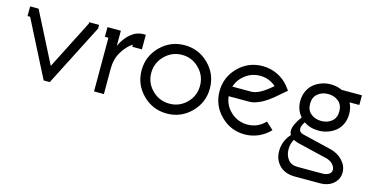

<svg xmlns="http://www.w3.org/2000/svg" viewBox="-73 -813 2606 1358"><g transform="rotate(15 1230.5 -134.0)"><path d="M518.1 -463.9V-437L286.1 17.1H241.2L32.2 -393.1H13.2V-463.9H75.2L263.2 -95.2L445.8 -454.1V-463.9Z M839.8 -481.9H855.5V-375H784.7V-391.1Q741.2 -362.3 709.5 -309.3Q677.7 -256.3 677.7 -188V0H605.5V-393.1H579.6V-463.9H677.7V-353Q704.6 -411.6 746.6 -446.8Q788.6 -481.9 839.8 -481.9Z M964.8 -408.7Q1038.1 -481.9 1141.6 -481.9Q1245.1 -481.9 1318.4 -408.7Q1391.6 -335.4 1391.6 -231.9Q1391.6 -128.4 1318.4 -55.2Q1245.1 18.1 1141.6 18.1Q1038.1 18.1 964.8 -55.2Q891.6 -128.4 891.6 -231.9Q891.6 -335.4 964.8 -408.7ZM962.4 -231.9Q962.4 -158.7 1015.1 -106.4Q1067.9 -54.2 1141.6 -54.2Q1215.3 -54.2 1267.3 -106.2Q1319.3 -158.2 1319.3 -231.9Q1319.3 -305.7 1267.1 -358.4Q1214.8 -411.1 1141.6 -411.1Q1067.9 -411.1 1015.1 -358.4Q962.4 -305.7 962.4 -231.9Z M1534.2 -213.9Q1541 -146.5 1592.3 -100.3Q1643.6 -54.2 1712.4 -54.2Q1788.6 -54.2 1842.3 -110.8L1895.5 -62Q1860.4 -24.4 1812.7 -3.2Q1765.1 18.1 1712.4 18.1Q1608.9 18.1 1535.6 -55.2Q1462.4 -128.4 1462.4 -231.9Q1462.4 -335.4 1535.6 -408.7Q1608.9 -481.9 1712.4 -481.9Q1771 -481.9 1822.3 -457Q1873.5 -432.1 1908.2 -388.2L1929.2 -359.9L1903.3 -337.9Q1900.9 -335.9 1885.5 -322.5Q1870.1 -309.1 1864.5 -304.2Q1858.9 -299.3 1843 -286.4Q1827.1 -273.4 1818.1 -267.6Q1809.1 -261.7 1793.5 -251.5Q1777.8 -241.2 1765.9 -236.1Q1753.9 -231 1738.8 -224.9Q1723.6 -218.8 1709.2 -216.3Q1694.8 -213.9 1680.2 -213.9ZM1680.2 -286.1Q1738.8 -286.1 1829.1 -367.2Q1778.8 -411.1 1712.4 -411.1Q1653.8 -411.1 1606.4 -376Q1559.1 -340.8 1541.5 -286.1Z M2059.1 -35.2Q2040 -2.4 2040 38.1Q2040 82 2063.5 112.5Q2086.9 143.1 2133.8 143.1H2315.9Q2345.2 143.1 2363 130.9Q2380.9 118.7 2380.9 99.1Q2380.9 79.1 2362.8 58.6Q2344.7 38.1 2308.1 29.8L2095.7 -21Q2077.1 -25.9 2059.1 -35.2ZM2111.8 -89.8 2323.7 -39.1Q2381.8 -24.9 2417 13.7Q2452.1 52.2 2452.1 99.1Q2452.1 147.9 2415 180.9Q2377.9 213.9 2315.9 213.9H2133.8Q2061 213.9 2020 172.6Q1979 131.3 1979 67.9Q1979 -4.9 2029.8 -62Q2022 -77.6 2022 -92.8Q2022 -136.2 2071.8 -202.1Q2031.7 -248.5 2031.7 -312Q2031.7 -352.5 2047.1 -385.5Q2062.5 -418.5 2088.1 -439.2Q2113.8 -460 2145.3 -470.9Q2176.8 -481.9 2210.9 -481.9Q2256.8 -481.9 2294.9 -463.9H2442.9V-393.1H2371.1Q2390.1 -358.9 2390.1 -312Q2390.1 -271.5 2374.8 -238.5Q2359.4 -205.6 2333.7 -185.3Q2308.1 -165 2276.6 -154.1Q2245.1 -143.1 2210.9 -143.1Q2147 -143.1 2102.1 -174.8Q2082 -145 2082 -125Q2082 -98.1 2111.8 -89.8ZM2317.9 -312Q2317.9 -360.4 2286.6 -385.7Q2255.4 -411.1 2210.9 -411.1Q2166.5 -411.1 2135.3 -385.5Q2104 -359.9 2104 -312Q2104 -264.2 2135.3 -239Q2166.5 -213.9 2210.9 -213.9Q2255.4 -213.9 2286.6 -239Q2317.9 -264.2 2317.9 -312Z"/></g></svg>

Font: Rawengulk
Style: Bold
Weight: 700
Version: Version 0.92